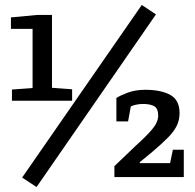

<svg xmlns="http://www.w3.org/2000/svg" viewBox="-20 -712 783 772"><path d="M28 -307V-352L111 -358V-596H24V-642L130 -652H189V-359L270 -353V-307ZM127 40 69 2 550 -692 607 -654ZM440 0V-44L530 -130Q565 -161 590.5 -190.5Q616 -220 616 -247Q616 -276 600 -285Q584 -294 555 -294Q541 -294 527 -291Q513 -288 506 -284L495 -224H448V-318Q461 -327 492.5 -339Q524 -351 564 -351Q627 -351 664.5 -330.5Q702 -310 702 -257Q702 -230 691 -207Q680 -184 656 -159.5Q632 -135 592 -101L542 -60V-56H664L675 -110H719V0Z"/></svg>

Font: Faustina Medium
Style: Regular
Weight: 500
Designer: Alfonso Garcia
Foundry: http://www.omnibus-type.com
Version: Version 1.200